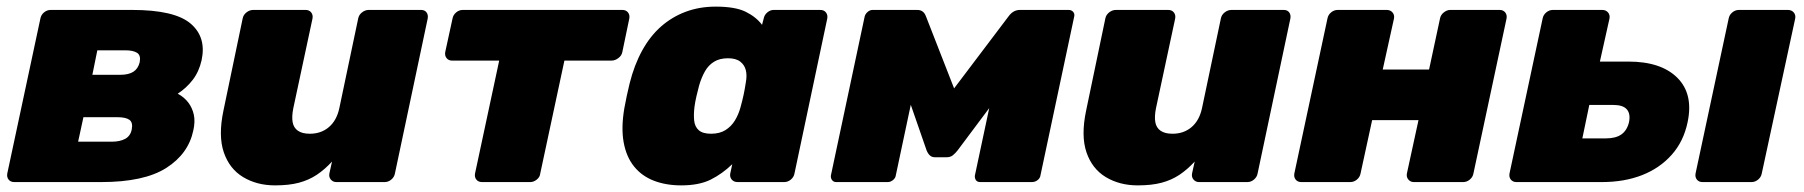

<svg xmlns="http://www.w3.org/2000/svg" viewBox="-20 -550 5450 580"><path d="M23 0Q12 0 6 -7.5Q0 -15 2 -26L102 -494Q104 -505 113 -512.5Q122 -520 133 -520H379Q507 -520 555.5 -479Q604 -438 589 -368Q581 -333 562 -308.5Q543 -284 517 -267Q537 -256 549 -240Q561 -224 565.5 -203.5Q570 -183 564 -156Q549 -85 482 -42.5Q415 0 286 0ZM216 -122H318Q342 -122 358 -130.5Q374 -139 378 -159Q382 -180 371 -188Q360 -196 334 -196H232ZM259 -324H343Q368 -324 382.5 -333Q397 -342 402 -362Q406 -383 394 -390.5Q382 -398 359 -398H274Z M811 10Q756 10 714.5 -15Q673 -40 656 -90Q639 -140 655 -216L713 -494Q715 -505 724.5 -512.5Q734 -520 745 -520H903Q914 -520 920 -512.5Q926 -505 924 -494L866 -223Q861 -198 864 -181Q867 -164 880 -155Q893 -146 916 -146Q950 -146 973.5 -166Q997 -186 1005 -223L1062 -494Q1064 -505 1073.5 -512.5Q1083 -520 1094 -520H1252Q1263 -520 1268.5 -512.5Q1274 -505 1272 -494L1173 -26Q1171 -15 1162 -7.5Q1153 0 1142 0H996Q986 0 979.5 -7.5Q973 -15 975 -26L983 -62Q961 -38 937 -22Q913 -6 883 2Q853 10 811 10Z M1436 0Q1425 0 1419 -7.5Q1413 -15 1415 -26L1488 -367H1345Q1335 -367 1329 -374.5Q1323 -382 1325 -393L1347 -494Q1349 -505 1358 -512.5Q1367 -520 1378 -520H1860Q1871 -520 1877 -512.5Q1883 -505 1881 -494L1860 -393Q1858 -382 1848 -374.5Q1838 -367 1828 -367H1685L1612 -26Q1611 -15 1601.5 -7.5Q1592 0 1582 0Z M2038 10Q1992 10 1955.5 -4Q1919 -18 1895.5 -47Q1872 -76 1864 -120Q1856 -164 1866 -223Q1870 -245 1873.5 -261Q1877 -277 1882 -298Q1896 -354 1920 -397.5Q1944 -441 1977 -470Q2010 -499 2051.5 -514.5Q2093 -530 2142 -530Q2201 -530 2232.5 -514.5Q2264 -499 2282 -475L2287 -494Q2289 -505 2298 -512.5Q2307 -520 2317 -520H2458Q2469 -520 2475 -512.5Q2481 -505 2479 -494L2380 -26Q2378 -15 2369 -7.5Q2360 0 2349 0H2208Q2197 0 2190.5 -7.5Q2184 -15 2186 -26L2192 -54Q2162 -25 2127 -7.5Q2092 10 2038 10ZM2128 -146Q2154 -146 2171.5 -157Q2189 -168 2200 -186Q2211 -204 2217 -226Q2223 -248 2226.5 -264.5Q2230 -281 2233 -301Q2237 -322 2233 -338Q2229 -354 2216 -364Q2203 -374 2179 -374Q2154 -374 2137 -363.5Q2120 -353 2109.5 -334.5Q2099 -316 2092 -292Q2088 -277 2084 -260Q2080 -243 2078 -228Q2075 -204 2077 -185.5Q2079 -167 2091 -156.5Q2103 -146 2128 -146Z M2506 0Q2498 0 2493.5 -6Q2489 -12 2490 -20L2592 -500Q2594 -508 2601 -514Q2608 -520 2616 -520H2751Q2770 -520 2777 -501L2895 -199L2810 -214L3027 -501Q3041 -520 3061 -520H3208Q3217 -520 3222 -514Q3227 -508 3225 -500L3123 -20Q3122 -12 3114.5 -6Q3107 0 3097 0H2941Q2932 0 2928 -6Q2924 -12 2925 -20L2988 -316L3039 -318L2873 -96Q2866 -87 2858.5 -81Q2851 -75 2840 -75H2804Q2795 -75 2789 -80.5Q2783 -86 2779 -96L2703 -315L2748 -312L2686 -20Q2685 -12 2677.5 -6Q2670 0 2662 0Z M3417 10Q3362 10 3320.5 -15Q3279 -40 3262 -90Q3245 -140 3261 -216L3319 -494Q3321 -505 3330.5 -512.5Q3340 -520 3351 -520H3509Q3520 -520 3526 -512.5Q3532 -505 3530 -494L3472 -223Q3467 -198 3470 -181Q3473 -164 3486 -155Q3499 -146 3522 -146Q3556 -146 3579.5 -166Q3603 -186 3611 -223L3668 -494Q3670 -505 3679.5 -512.5Q3689 -520 3700 -520H3858Q3869 -520 3874.5 -512.5Q3880 -505 3878 -494L3779 -26Q3777 -15 3768 -7.5Q3759 0 3748 0H3602Q3592 0 3585.5 -7.5Q3579 -15 3581 -26L3589 -62Q3567 -38 3543 -22Q3519 -6 3489 2Q3459 10 3417 10Z M3911 0Q3900 0 3894 -7.5Q3888 -15 3890 -26L3990 -494Q3992 -505 4001 -512.5Q4010 -520 4021 -520H4169Q4180 -520 4186.5 -512.5Q4193 -505 4191 -494L4157 -340H4297L4330 -494Q4332 -505 4341.5 -512.5Q4351 -520 4361 -520H4510Q4521 -520 4527 -512.5Q4533 -505 4531 -494L4431 -26Q4429 -15 4420 -7.5Q4411 0 4400 0H4251Q4241 0 4234.5 -7.5Q4228 -15 4230 -26L4265 -187H4125L4090 -26Q4088 -15 4079 -7.5Q4070 0 4059 0Z M4561 0Q4550 0 4544 -7.5Q4538 -15 4540 -26L4640 -494Q4642 -505 4651 -512.5Q4660 -520 4671 -520H4820Q4831 -520 4837.5 -512.5Q4844 -505 4842 -494L4813 -364H4899Q4998 -364 5047 -315Q5096 -266 5078 -181Q5066 -123 5030 -82.5Q4994 -42 4940.5 -21Q4887 0 4819 0ZM4760 -132H4832Q4861 -132 4878 -144Q4895 -156 4901 -181Q4906 -206 4894.5 -219.5Q4883 -233 4853 -233H4781ZM5123 0Q5112 0 5106 -7.5Q5100 -15 5102 -26L5202 -494Q5204 -505 5213 -512.5Q5222 -520 5233 -520H5381Q5392 -520 5398.5 -512.5Q5405 -505 5403 -494L5302 -26Q5300 -15 5291 -7.5Q5282 0 5271 0Z"/></svg>

Font: Rubik ExtraBold
Style: Italic
Weight: 800
Italic angle: -12°
Designer: Hubert and Fischer
Foundry: Hubert and Fischer
Version: Version 2.300;gftools[0.9.30]